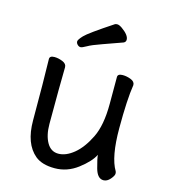

<svg xmlns="http://www.w3.org/2000/svg" viewBox="-111 -807 811 919"><g transform="rotate(15 295.0 -347.5)"><path d="M147.9 -3.9Q85.9 -55.2 85.9 -170.9Q85.9 -368.2 83 -474.1Q83 -490.2 106.9 -490.2Q126 -490.2 147 -481.7Q168 -473.1 168 -456.1Q166 -368.2 166 -174.8Q166 -119.1 186 -83.5Q206.1 -47.9 243.2 -47.9Q280.8 -47.9 319.8 -79.8Q358.9 -111.8 389.4 -173.8Q419.9 -235.8 419.9 -341.8V-475.1Q419.9 -491.2 444.8 -491.2Q464.8 -491.2 485.4 -483.2Q505.9 -475.1 505.9 -458Q494.1 -384.8 494.1 -241.2Q494.1 -99.1 530.8 -38.1Q533.2 -34.2 533.2 -25.9Q533.2 -16.1 518.1 1.5Q502.9 19 484.9 19Q455.1 19 442.1 -27.6Q429.2 -74.2 428.2 -91.8Q410.2 -55.2 358.2 -15.6Q306.2 23.9 244.1 23.9Q182.1 23.9 147.9 -3.9ZM191.9 -590.8Q191.9 -599.1 211.9 -620.6Q231.9 -642.1 345.2 -716.8Q349.1 -719.2 356.9 -719.2Q366.2 -719.2 380.9 -709Q418.9 -682.1 418.9 -659.2Q418.9 -647.9 408.2 -643.1Q358.9 -625 311 -608.4Q263.2 -591.8 242.7 -579.8Q222.2 -567.9 214.1 -567.9Q206.1 -567.9 199 -575Q191.9 -582 191.9 -590.8Z"/></g></svg>

Font: LXGW WenKai Screen
Style: Regular
Weight: 400
Designer: LXGW / Fontworks Inc.
Foundry: LXGW / Fontworks Inc.
Version: Version 1.510;January 18,2025